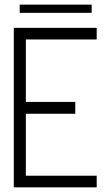

<svg xmlns="http://www.w3.org/2000/svg" viewBox="-20 -803 474 823"><path d="M64.5 -748V-783.2H373V-748ZM39.1 0V-683.6H394.5V-633.8H90.8V-366.2H302.7V-315.4H90.8V-49.8H394.5V0Z"/></svg>

Font: Post No Bills Colombo
Style: Regular
Weight: 500
Designer: Kosala Senevirathne, Siva Puranthara, Lasantha Premarathna, Tharique Azeez
Foundry: Mooniak
Version: Version 1.220 ; ttfautohint (v1.5)